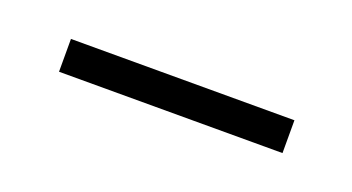

<svg xmlns="http://www.w3.org/2000/svg" viewBox="-23 -786 323 176"><g transform="rotate(20 139.0 -698.0)"><path d="M30 -682V-714H248V-682Z"/></g></svg>

Font: FiraSans
Style: Regular
Weight: 200
Designer: Carrois Corporate & Edenspiekermann AG
Foundry: Carrois Corporate GbR & Edenspiekermann AG
Version: Version 3.106;PS 003.106;hotconv 1.0.70;makeotf.lib2.5.58329